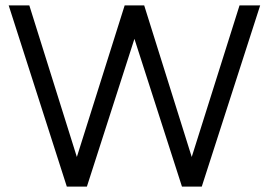

<svg xmlns="http://www.w3.org/2000/svg" viewBox="-20 -687 991 707"><path d="M862 -667 686 -109 511 -667H439L263 -109L88 -667H12L226 0H300L475 -544L650 0H723L938 -667H862Z"/></svg>

Font: Maven Pro
Style: Regular
Weight: 400
Designer: Joe Prince
Foundry: Joe Prince
Version: Version 1.003